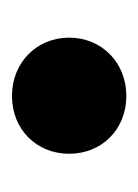

<svg xmlns="http://www.w3.org/2000/svg" viewBox="26 -436 236 329"><g transform="rotate(90 144.5 -272.0)"><path d="M145 -174C202 -174 244 -216 244 -272C244 -328 202 -370 145 -370C88 -370 45 -328 45 -272C45 -216 88 -174 145 -174Z"/></g></svg>

Font: UULA Sans
Style: Bold
Weight: 700
Designer: Mohamed Gaber, Laura Garcia Mut
Foundry: Kief Type Foundry
Version: Version 3.006;hotconv 1.0.109;makeotfexe 2.5.65596